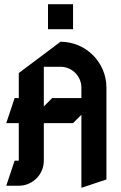

<svg xmlns="http://www.w3.org/2000/svg" viewBox="-20 -870 580 920"><path d="M270 -670 70 -520V-400H50L10 -280H70V-100H50L10 20H70C136.2 20 190 -33.8 190 -100V-280H330L370 -320V30L490 -10V-450C490 -571.4 391.4 -670 270 -670ZM190 -550H270C325.2 -550 370 -505.2 370 -450V-400H230L190 -360ZM210 -850V-730H330V-850Z"/></svg>

Font: Abibas
Style: Medium
Weight: 500
Version: Version 0.3